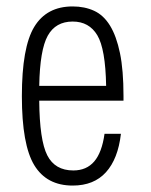

<svg xmlns="http://www.w3.org/2000/svg" viewBox="-20 -567 468 597"><path d="M208 -37Q151 -37 127 -84Q103 -131 102 -254H364V-269Q364 -349 353 -402Q342 -455 322 -487.5Q302 -520 272.5 -533.5Q243 -547 206 -547Q125 -547 86.5 -483.5Q48 -420 48 -268Q48 -117 86.5 -53.5Q125 10 206 10Q272 10 309.5 -31.5Q347 -73 356 -151H305Q297 -93 273 -65Q249 -37 208 -37ZM206 -500Q257 -500 282.5 -457.5Q308 -415 310 -300H102Q104 -412 128.5 -456Q153 -500 206 -500Z"/></svg>

Font: Secuela Light
Style: Regular
Weight: 300
Designer: Fernando Haro
Foundry: deFharo
Version: Version 1.708